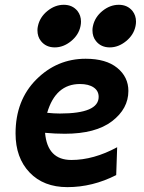

<svg xmlns="http://www.w3.org/2000/svg" viewBox="-20 -768 602 801"><path d="M230 -294.4Q391.6 -294.4 391.6 -363.8Q391.6 -389.2 370.6 -403.3Q349.6 -417.5 313.5 -417.5Q211.9 -417.5 176.8 -297.4Q205.1 -294.4 230 -294.4ZM261.2 12.7Q161.6 12.7 103.3 -48.6Q44.9 -109.9 44.9 -211.4Q44.9 -349.6 131.3 -436.3Q217.8 -522.9 337.4 -522.9Q422.4 -522.9 469 -484.9Q515.6 -446.8 515.6 -388.7Q515.6 -314.5 447.3 -262.2Q378.9 -210 250.5 -210Q210.9 -210 168 -213.9Q177.7 -100.6 277.8 -100.6Q370.6 -100.6 468.8 -153.8L464.8 -37.6Q366.2 12.7 261.2 12.7ZM438 -570.3Q401.4 -570.3 380.4 -596.7Q365.7 -614.7 365.7 -642.1Q365.7 -650.4 367.7 -659.2Q375.5 -696.3 407.2 -722.2Q439 -748 475.6 -748Q511.7 -748 532.7 -722.2Q547.4 -703.6 547.4 -677.7Q547.4 -668.5 545.4 -659.2Q538.1 -622.6 506.1 -596.4Q474.1 -570.3 438 -570.3ZM208.5 -570.3Q171.9 -570.3 150.9 -596.7Q136.2 -614.7 136.2 -642.1Q136.2 -650.4 138.2 -659.2Q146 -696.3 177.7 -722.2Q209.5 -748 246.1 -748Q282.2 -748 303.2 -722.2Q317.9 -703.6 317.9 -677.7Q317.9 -668.5 315.9 -659.2Q308.6 -622.6 276.6 -596.4Q244.6 -570.3 208.5 -570.3Z"/></svg>

Font: Cadman
Style: Bold Italic
Weight: 700
Italic angle: -12°
Designer: Paul James MIller
Foundry: High-Logic / Made with FontCreator
Version: Version 2.114;March 28, 2021;FontCreator 13.0.0.2683 64-bit